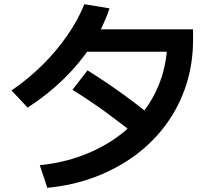

<svg xmlns="http://www.w3.org/2000/svg" viewBox="-20 -843 1040 917"><path d="M170 -54Q278 -65 372 -100Q466 -135 541 -189.5Q616 -244 669.5 -315.5Q723 -387 751 -472Q779 -557 779 -653L830 -596H349V-703H902V-653Q902 -539 869.5 -438Q837 -337 776 -252.5Q715 -168 629.5 -104Q544 -40 437.5 1Q331 42 206 54ZM35 -411Q113 -464 181 -531Q249 -598 301 -673Q353 -748 383 -823L503 -803Q472 -710 416.5 -625.5Q361 -541 285 -466.5Q209 -392 112 -329ZM661 -172Q572 -244 489 -304.5Q406 -365 326 -414L398 -507Q489 -450 573 -389Q657 -328 733 -264Z"/></svg>

Font: M PLUS 2 Thin SemiBold
Style: Regular
Weight: 600
Version: Version 1.001